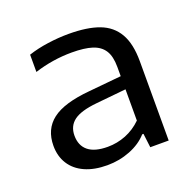

<svg xmlns="http://www.w3.org/2000/svg" viewBox="-89 -839 640 632"><g transform="rotate(-20 231.5 -523.0)"><path d="M402 -583V-305H337.5L331.5 -354H327Q303.5 -327.5 265.5 -312.5Q227.5 -297.5 185 -297.5Q139.5 -297.5 106.8 -312.2Q74 -327 56.8 -354.2Q39.5 -381.5 39.5 -418Q39.5 -476 80.5 -507.5Q121.5 -539 212 -547L326 -558V-590.5Q326 -627.5 312.8 -648.2Q299.5 -669 272.2 -677.8Q245 -686.5 201 -686.5Q134.5 -686.5 70 -666V-726.5Q101.5 -737 138.8 -742.2Q176 -747.5 212 -747.5Q277 -747.5 318.5 -732Q360 -716.5 381 -680.2Q402 -644 402 -583ZM326 -402.5V-512L220.5 -501.5Q165 -496 140.5 -477.8Q116 -459.5 116 -426Q116 -391 138.8 -372.5Q161.5 -354 207 -354Q240 -354 270.8 -366.2Q301.5 -378.5 326 -402.5Z"/></g></svg>

Font: Encode Sans Semi Expanded
Style: Regular
Weight: 400
Width: 6
Designer: Multiple Designers
Foundry: Impallari Type
Version: Version 2.000